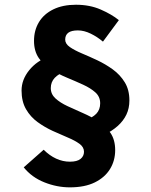

<svg xmlns="http://www.w3.org/2000/svg" viewBox="-20 -710 640 814"><path d="M276.2 84.3Q221.4 84.3 168 63Q114.7 41.8 80.6 -0.5L165.2 -75.2Q189.9 -50.4 218.2 -37.4Q246.5 -24.5 276.2 -24.5Q306.9 -24.5 321.5 -36.3Q336.1 -48 336.1 -66.7Q336.1 -86.2 317.1 -100.2Q298 -114.1 267.8 -126.8Q237.6 -139.5 203.7 -154.9Q169.9 -170.3 139.7 -192.2Q109.4 -214.1 90.4 -246.9Q71.4 -279.7 71.4 -326.3Q71.4 -372.1 103.7 -412.2Q136.1 -452.4 188.7 -470.9L261.7 -409Q228.7 -397.9 212 -380Q195.3 -362.1 195.3 -336.6Q195.3 -310.8 215.2 -292.7Q235 -274.6 266.1 -260.1Q297.1 -245.5 331.8 -230.5Q366.5 -215.5 397.5 -195.5Q428.6 -175.4 448.4 -146.4Q468.3 -117.3 468.3 -73.6Q468.3 -28.8 446.3 6.9Q424.3 42.5 381.8 63.4Q339.2 84.3 276.2 84.3ZM336.6 -198Q371.7 -210.6 388.2 -227.7Q404.7 -244.9 404.7 -272.1Q404.7 -299.9 384.5 -318.1Q364.3 -336.3 332.5 -350.9Q300.6 -365.5 264.4 -380.5Q228.3 -395.5 196.4 -415.1Q164.6 -434.6 144.4 -464Q124.2 -493.4 124.2 -536.7Q124.2 -581.6 145.2 -616.3Q166.2 -650.9 206.3 -670.4Q246.3 -689.9 302 -689.9Q360.5 -689.9 406.9 -669.6Q453.3 -649.4 483.9 -624.7L416.5 -533.5Q392.9 -553.5 364.8 -567.3Q336.6 -581.1 310.2 -581.1Q282.6 -581.1 269.5 -571.2Q256.4 -561.3 256.4 -542Q256.4 -524.3 276.1 -510.5Q295.9 -496.8 326.9 -483.7Q358 -470.7 392.5 -454.5Q427 -438.2 458.1 -415.8Q489.1 -393.3 508.8 -361.3Q528.6 -329.4 528.6 -284Q528.6 -250.8 515.8 -224Q503 -197.3 478.8 -175.7Q454.6 -154.1 419.8 -137.4Z"/></svg>

Font: Source Code Pro ExtraLight
Style: Regular
Weight: 200
Monospace: yes
Designer: Paul D. Hunt, Teo Tuominen
Foundry: Adobe
Version: Version 1.026;hotconv 1.1.0;makeotfexe 2.6.0